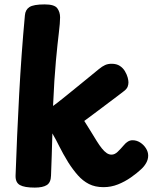

<svg xmlns="http://www.w3.org/2000/svg" viewBox="-20 -842 710 872"><path d="M93.1 -772.4Q95.1 -797.7 113.6 -809.8Q132 -822 182.9 -822Q227.3 -822 240.1 -804.6Q252.9 -787.1 252.9 -763.1Q252.9 -739.1 247.2 -692.3Q241.4 -645.6 233.9 -565.4Q226.4 -485.2 220.9 -360.7Q225.8 -364 241.8 -376.3Q257.8 -388.6 280 -406.7Q302.2 -424.9 328.2 -445.8Q354.1 -466.7 380.1 -488.1Q406.1 -509.6 428.6 -527.8Q444.3 -540.8 457.4 -546.6Q470.4 -552.4 487 -552.4Q509.4 -552.4 524.1 -542.8Q538.7 -533.2 547.3 -518.8Q555.9 -504.3 559.7 -490.6Q563.4 -476.9 563.4 -467.9Q563.4 -457.9 559.7 -448.1Q555.9 -438.3 543.2 -428.4Q529.8 -418 513.1 -405.3Q496.3 -392.7 477.1 -378.3Q457.8 -364 438 -348.8Q418.2 -333.6 398.9 -319.6Q379.7 -305.7 362.7 -292.7Q375.6 -272.7 390.3 -248.7Q405 -224.8 419.2 -201.6Q431.6 -181.7 442.7 -167.9Q453.8 -154.1 464.4 -146.9Q475 -139.7 486.6 -139.7Q501 -139.7 514.4 -152.6Q527.8 -165.4 542.9 -183.1Q550.9 -193.1 560.9 -199.1Q571 -205.1 581.8 -205.1Q600.6 -205.1 616.8 -194.7Q633 -184.2 643 -168.2Q653 -152.2 653 -135.3Q653 -117.9 643.9 -101.9Q634.9 -85.9 621.3 -73.7Q601.9 -55.3 574.5 -36.2Q547.1 -17 515.8 -4.5Q484.4 8 450.2 8Q411.9 8 383.9 -6.3Q355.9 -20.7 333.6 -46Q311.2 -71.3 290.1 -104.3Q264.6 -146.3 249.7 -176.6Q234.9 -206.9 217.9 -236Q216.9 -183 214.9 -134.1Q212.9 -85.1 211.7 -44.2Q210.9 -13.1 192.7 -1.6Q174.6 10 137.9 10Q90.9 10 70.4 -1.6Q49.9 -13.1 50.7 -44.2Q56.9 -223.1 66.9 -410.8Q76.9 -598.4 93.1 -772.4Z"/></svg>

Font: Playpen Sans Deva
Style: Regular
Weight: 400
Designer: Pooja Saxena, Gunjan Panchal, Laura Meseguer, Veronika Burian, José Scaglione
Foundry: TypeTogether
Version: Version 2.000